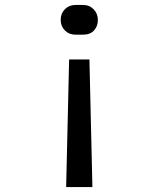

<svg xmlns="http://www.w3.org/2000/svg" viewBox="-20 -575 640 775"><path d="M247 180 259 -335H341L353 180ZM285 -435Q259 -435 242 -452Q225 -469 225 -495Q225 -521 242 -538Q259 -555 285 -555H315Q341 -555 358 -537.5Q375 -520 375 -494Q375 -469 359.5 -452Q344 -435 315 -435Z"/></svg>

Font: Pitagon Sans Mono
Style: Regular
Weight: 400
Monospace: yes
Designer: Travis Tran
Foundry: Pitagon
Version: Version 1.001;gftools[0.9.26]